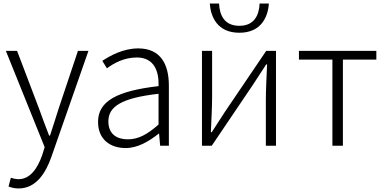

<svg xmlns="http://www.w3.org/2000/svg" viewBox="-20 -819 2164 1079"><path d="M85 240C182 240 237 154 269 62L477 -533H418L309 -207C294 -160 277 -105 261 -57H256C237 -105 217 -160 200 -207L76 -533H13L231 8L217 53C190 130 148 188 84 188C69 188 52 184 41 180L28 229C45 236 64 240 85 240Z M686 13C754 13 816 -24 872 -68H874L880 0H929V-338C929 -456 884 -547 757 -547C670 -547 596 -504 555 -477L581 -435C618 -463 677 -496 749 -496C849 -496 874 -414 871 -335C636 -308 531 -250 531 -134C531 -35 600 13 686 13ZM698 -36C638 -36 589 -64 589 -137C589 -219 660 -268 871 -292V-119C807 -63 758 -36 698 -36Z M1325 -635C1448 -635 1486 -724 1491 -799H1439C1436 -735 1410 -674 1325 -674C1240 -674 1214 -735 1211 -799H1159C1164 -724 1202 -635 1325 -635ZM1115 0H1170L1401 -342C1422 -374 1455 -424 1476 -457H1481C1478 -385 1474 -316 1474 -256V0H1531V-533H1476L1245 -192L1170 -76H1165C1168 -148 1172 -219 1172 -276V-533H1115Z M1848 0H1907V-484H2095V-533H1660V-484H1848Z"/></svg>

Font: Spoqa Han Sans Neo Light
Style: Regular
Weight: 300
Designer: [Spoqa Han Sans Neo] Dong-huui Kim ___ Younghwa Kang ___ Yujin Lee ___ [Noto Sans] Ryoko NISHIZUKA ____ (kana & ideograp
Foundry: Spoqa (http://www.spoqa-han-sans.com)
Version: Version 1.100;hotconv 1.0.109;makeotfexe 2.5.65596